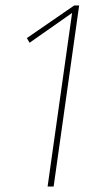

<svg xmlns="http://www.w3.org/2000/svg" viewBox="-20 -681 371 701"><path d="M269 -661.1 175.8 0H153.8L243.2 -633.8L87.9 -524.9L78.1 -542L251 -661.1Z"/></svg>

Font: Fira Sans Compressed Thin
Style: Italic
Weight: 100
Width: 3
Italic angle: -8°
Designer: Carrois Corporate & Edenspiekermann AG
Foundry: Carrois Corporate GbR & Edenspiekermann AG
Version: Version 4.203;PS 004.203;hotconv 1.0.88;makeotf.lib2.5.64775